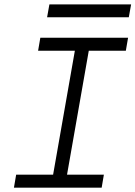

<svg xmlns="http://www.w3.org/2000/svg" viewBox="-20 -868 626 888"><path d="M44.4 0H450.2L460.4 -60.1H290L390.6 -633.3H562L572.3 -693.4H166.5L156.2 -633.3H326.2L225.6 -60.1H54.7ZM197.8 -788.1H575.7L586.4 -847.7H208.5Z"/></svg>

Font: Cascadia Mono PL Light
Style: Italic
Weight: 300
Italic angle: -10°
Monospace: yes
Designer: Aaron Bell
Foundry: Saja Typeworks
Version: Version 2404.023